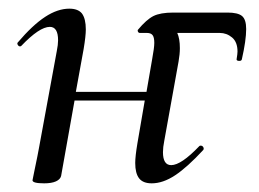

<svg xmlns="http://www.w3.org/2000/svg" viewBox="-20 -415 597 443"><path d="M169 -384Q178 -372 178 -347Q178 -332 173 -302L155 -203H318L331 -278Q336 -305 336 -316Q336 -329 332 -334Q328 -339 319 -339H302Q300 -339 298.5 -341.5Q297 -344 298 -346Q318 -370 334 -378Q350 -386 380 -386H505Q529 -386 538.5 -378Q548 -370 548 -348Q548 -322 538 -278Q537 -274 531 -274.5Q525 -275 526 -279Q528 -291 528 -296Q528 -318 515.5 -328.5Q503 -339 487 -339H389Q395 -326 395 -304Q395 -290 392 -273L359 -90Q356 -75 356 -64Q356 -34 375 -34Q398 -34 440 -78Q441 -79 443 -79Q447 -79 449 -75.5Q451 -72 449 -69Q412 -29 384 -10.5Q356 8 330 8Q310 8 301 -3.5Q292 -15 292 -39Q292 -54 297 -84L314 -183H152L121 -9Q119 -1 109 3.5Q99 8 82 8Q55 8 55 1L59 -19Q68 -62 70 -74L111 -297Q114 -312 114 -322Q114 -353 95 -353Q71 -353 29 -309Q28 -308 26 -308Q23 -308 21 -311.5Q19 -315 21 -317Q55 -357 84 -376Q113 -395 140 -395Q160 -395 169 -384Z"/></svg>

Font: CormorantInfant-MediumItalic
Style: Italic
Weight: 500
Italic angle: -10°
Designer: Christian Thalmann (Catharsis Fonts)
Foundry: Catharsis Fonts
Version: Version 3.303